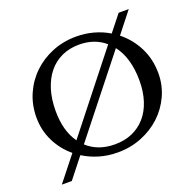

<svg xmlns="http://www.w3.org/2000/svg" viewBox="-153 -990 1252 1231"><g transform="rotate(-20 473.0 -374.5)"><path d="M473 -780Q535 -780 591 -764.5Q647 -749 695 -720L782 -830H851L740 -689Q809 -634 849 -554.5Q889 -475 889 -379Q889 -298 856.5 -227Q824 -156 768 -103.5Q712 -51 636 -20.5Q560 10 473 10Q407 10 348.5 -7Q290 -24 239 -56L131 81H63L196 -87Q131 -141 94 -216Q57 -291 57 -379Q57 -464 89 -537Q121 -610 177 -664Q233 -718 309 -749Q385 -780 473 -780ZM473 -45Q539 -45 591.5 -68Q644 -91 681.5 -134Q719 -177 739 -238.5Q759 -300 759 -376Q759 -454 741 -516Q723 -578 688 -623L284 -113Q358 -45 473 -45ZM187 -376Q187 -239 248 -154L650 -663Q579 -725 473 -725Q407 -725 354 -700.5Q301 -676 264 -630.5Q227 -585 207 -520.5Q187 -456 187 -376Z"/></g></svg>

Font: Libre Baskerville
Style: Regular
Weight: 400
Designer: Pablo Impallari, Rodrigo Fuenzalida
Foundry: Pablo Impallari, Rodrigo Fuenzalida
Version: Version 1.000; ttfautohint (v0.93) -l 8 -r 50 -G 200 -x 14 -